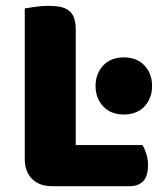

<svg xmlns="http://www.w3.org/2000/svg" viewBox="-20 -636 567 659"><path d="M158 3Q115 3 90 -22Q65 -47 65 -90V-607Q76 -609 100 -612.5Q124 -616 146 -616Q169 -616 186.5 -612.5Q204 -609 216 -600Q228 -591 234 -575Q240 -559 240 -533V-138H469Q476 -127 482 -108.5Q488 -90 488 -70Q488 -30 471 -13.5Q454 3 426 3ZM308 -341Q308 -383 334 -411Q360 -439 405 -439Q450 -439 476 -411Q502 -383 502 -341Q502 -299 476 -271Q450 -243 405 -243Q360 -243 334 -271Q308 -299 308 -341Z"/></svg>

Font: Baloo Chettan
Style: Regular
Weight: 400
Designer: Maithili Shingre and Ek Type
Foundry: Ek Type
Version: Version 1.443;PS 1.000;hotconv 16.6.51;makeotf.lib2.5.65220;